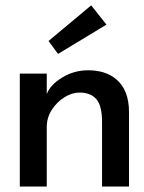

<svg xmlns="http://www.w3.org/2000/svg" viewBox="-20 -678 525 698"><path d="M449 0H351V-234.5Q351 -294 330 -317.8Q309 -341.5 269 -341.5Q242 -341.5 214.5 -324.5Q187 -307.5 168.5 -279Q150 -250.5 150 -216V0H52V-410.5H150V-336Q163 -370 206.2 -396.2Q249.5 -422.5 300 -422.5Q362.5 -422.5 400.5 -391.5Q449 -352.5 449 -270.5ZM191 -482 156.5 -529 311.5 -658.5 367 -588.5Z"/></svg>

Font: Lucymar Sans Medium
Style: Regular
Weight: 500
Foundry: The League of Moveable Type (original font) / Main changes by Cristiano Sobral with portions from Mirco Monsees
Version: Version 2.001;August 30, 2020;FontCreator 13.0.0.2681 64-bit